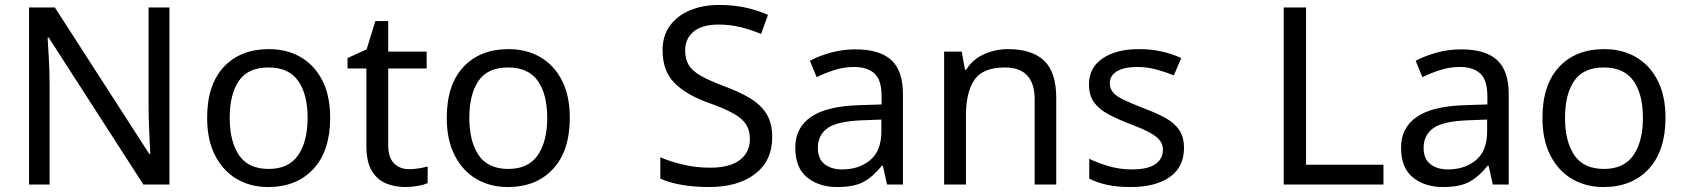

<svg xmlns="http://www.w3.org/2000/svg" viewBox="-20 -744 6788 774"><path d="M663 0H558L176 -593H172Q174 -558 177 -506Q180 -454 180 -399V0H97V-714H201L582 -123H586Q585 -139 583.5 -171Q582 -203 580.5 -241Q579 -279 579 -311V-714H663Z M1311 -269Q1311 -136 1243.5 -63Q1176 10 1061 10Q990 10 934.5 -22.5Q879 -55 847 -117.5Q815 -180 815 -269Q815 -402 882 -474Q949 -546 1064 -546Q1137 -546 1192.5 -513.5Q1248 -481 1279.5 -419.5Q1311 -358 1311 -269ZM906 -269Q906 -174 943.5 -118.5Q981 -63 1063 -63Q1144 -63 1182 -118.5Q1220 -174 1220 -269Q1220 -364 1182 -418Q1144 -472 1062 -472Q980 -472 943 -418Q906 -364 906 -269Z M1629 -62Q1649 -62 1670 -65.5Q1691 -69 1704 -73V-6Q1690 1 1664 5.5Q1638 10 1614 10Q1572 10 1536.5 -4.5Q1501 -19 1479 -55Q1457 -91 1457 -156V-468H1381V-510L1458 -545L1493 -659H1545V-536H1700V-468H1545V-158Q1545 -109 1568.5 -85.5Q1592 -62 1629 -62Z M2277 -269Q2277 -136 2209.5 -63Q2142 10 2027 10Q1956 10 1900.5 -22.5Q1845 -55 1813 -117.5Q1781 -180 1781 -269Q1781 -402 1848 -474Q1915 -546 2030 -546Q2103 -546 2158.5 -513.5Q2214 -481 2245.5 -419.5Q2277 -358 2277 -269ZM1872 -269Q1872 -174 1909.5 -118.5Q1947 -63 2029 -63Q2110 -63 2148 -118.5Q2186 -174 2186 -269Q2186 -364 2148 -418Q2110 -472 2028 -472Q1946 -472 1909 -418Q1872 -364 1872 -269Z M3093 -191Q3093 -96 3024 -43Q2955 10 2838 10Q2778 10 2727 1Q2676 -8 2642 -24V-110Q2678 -94 2731.5 -81Q2785 -68 2842 -68Q2922 -68 2962.5 -99Q3003 -130 3003 -183Q3003 -218 2988 -242Q2973 -266 2936.5 -286.5Q2900 -307 2835 -330Q2744 -363 2697.5 -411Q2651 -459 2651 -542Q2651 -599 2680 -639.5Q2709 -680 2760.5 -702Q2812 -724 2879 -724Q2938 -724 2987 -713Q3036 -702 3076 -684L3048 -607Q3011 -623 2967.5 -634Q2924 -645 2877 -645Q2810 -645 2776 -616.5Q2742 -588 2742 -541Q2742 -505 2757 -481Q2772 -457 2806 -438Q2840 -419 2898 -397Q2961 -374 3004.5 -347.5Q3048 -321 3070.5 -284Q3093 -247 3093 -191Z M3428 -545Q3526 -545 3573 -502Q3620 -459 3620 -365V0H3556L3539 -76H3535Q3500 -32 3461.5 -11Q3423 10 3355 10Q3282 10 3234 -28.5Q3186 -67 3186 -149Q3186 -229 3249 -272.5Q3312 -316 3443 -320L3534 -323V-355Q3534 -422 3505 -448Q3476 -474 3423 -474Q3381 -474 3343 -461.5Q3305 -449 3272 -433L3245 -499Q3280 -518 3328 -531.5Q3376 -545 3428 -545ZM3454 -259Q3354 -255 3315.5 -227Q3277 -199 3277 -148Q3277 -103 3304.5 -82Q3332 -61 3375 -61Q3443 -61 3488 -98.5Q3533 -136 3533 -214V-262Z M4044 -546Q4140 -546 4189 -499.5Q4238 -453 4238 -349V0H4151V-343Q4151 -472 4031 -472Q3942 -472 3908 -422Q3874 -372 3874 -278V0H3786V-536H3857L3870 -463H3875Q3901 -505 3947 -525.5Q3993 -546 4044 -546Z M4753 -148Q4753 -70 4695 -30Q4637 10 4539 10Q4483 10 4442.5 1Q4402 -8 4371 -24V-104Q4403 -88 4448.5 -74.5Q4494 -61 4541 -61Q4608 -61 4638 -82.5Q4668 -104 4668 -140Q4668 -160 4657 -176Q4646 -192 4617.5 -208Q4589 -224 4536 -244Q4484 -264 4447 -284Q4410 -304 4390 -332Q4370 -360 4370 -404Q4370 -472 4425.5 -509Q4481 -546 4571 -546Q4620 -546 4662.5 -536.5Q4705 -527 4742 -510L4712 -440Q4678 -454 4641 -464Q4604 -474 4565 -474Q4511 -474 4482.5 -456.5Q4454 -439 4454 -409Q4454 -387 4467 -371.5Q4480 -356 4510.5 -341.5Q4541 -327 4592 -307Q4643 -288 4679 -268Q4715 -248 4734 -219.5Q4753 -191 4753 -148Z M5155 0V-714H5245V-80H5557V0Z M5870 -545Q5968 -545 6015 -502Q6062 -459 6062 -365V0H5998L5981 -76H5977Q5942 -32 5903.5 -11Q5865 10 5797 10Q5724 10 5676 -28.5Q5628 -67 5628 -149Q5628 -229 5691 -272.5Q5754 -316 5885 -320L5976 -323V-355Q5976 -422 5947 -448Q5918 -474 5865 -474Q5823 -474 5785 -461.5Q5747 -449 5714 -433L5687 -499Q5722 -518 5770 -531.5Q5818 -545 5870 -545ZM5896 -259Q5796 -255 5757.5 -227Q5719 -199 5719 -148Q5719 -103 5746.5 -82Q5774 -61 5817 -61Q5885 -61 5930 -98.5Q5975 -136 5975 -214V-262Z M6694 -269Q6694 -136 6626.5 -63Q6559 10 6444 10Q6373 10 6317.5 -22.5Q6262 -55 6230 -117.5Q6198 -180 6198 -269Q6198 -402 6265 -474Q6332 -546 6447 -546Q6520 -546 6575.5 -513.5Q6631 -481 6662.5 -419.5Q6694 -358 6694 -269ZM6289 -269Q6289 -174 6326.5 -118.5Q6364 -63 6446 -63Q6527 -63 6565 -118.5Q6603 -174 6603 -269Q6603 -364 6565 -418Q6527 -472 6445 -472Q6363 -472 6326 -418Q6289 -364 6289 -269Z"/></svg>

Font: Noto Sans Lao
Style: Regular
Weight: 400
Designer: Monotype Design Team
Foundry: Monotype Imaging Inc.
Version: Version 2.003; ttfautohint (v1.8.4.7-5d5b)